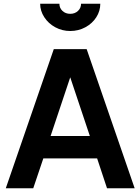

<svg xmlns="http://www.w3.org/2000/svg" viewBox="-20 -1008 752 1028"><path d="M268 -745H444L701 0H553L500 -160H212L158 0H11ZM461 -280 356 -594 251 -280ZM195 -988H298Q298 -965 314.5 -949.5Q331 -934 356 -934Q381 -934 397.5 -949.5Q414 -965 414 -988H517Q517 -949 495.5 -915.5Q474 -882 437 -862Q400 -842 356 -842Q313 -842 276 -862Q239 -882 217 -916Q195 -950 195 -988Z"/></svg>

Font: Eudoxus Sans
Style: Bold
Weight: 700
Designer: Stijn de Vries
Foundry: tokotype
Version: Version 2.005